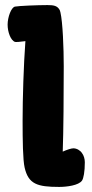

<svg xmlns="http://www.w3.org/2000/svg" viewBox="-20 -726 364 756"><path d="M303 -123C296 -134 282 -142 269 -142C261 -142 245 -137 227 -129C230 -204 231 -359 231 -465C231 -536 227 -639 218 -677C217 -683 215 -687 213 -690C204 -703 192 -706 167 -706C129 -706 54 -703 39 -700C24 -697 10 -658 10 -629C10 -600 22 -567 39 -561C43 -560 59 -561 80 -564C73 -469 69 -339 69 -250C69 -175 70 -96 77 -66C92 -1 127 10 213 10C243 10 290 4 303 -15C309 -24 314 -50 314 -87C314 -100 310 -114 303 -123Z"/></svg>

Font: Manosque
Style: Regular
Weight: 400
Designer: Ariel Martín Pérez
Foundry: Ariel Martín Pérez
Version: Version 1.005;hotconv 1.0.109;makeotfexe 2.5.65596